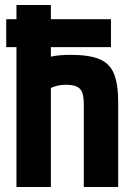

<svg xmlns="http://www.w3.org/2000/svg" viewBox="-20 -750 540 770"><path d="M5 -561V-673H425V-561ZM316 -332Q316 -363 309.5 -379.5Q303 -396 287.5 -403Q272 -410 244 -410Q222 -410 203.5 -404.5Q185 -399 147 -380L114 -496Q149 -515 182 -522.5Q215 -530 264 -530Q337 -530 378.5 -513Q420 -496 437 -454.5Q454 -413 454 -340V0H316ZM46 0V-730H184V0Z"/></svg>

Font: M PLUS 1 Code
Style: Bold
Weight: 700
Designer: Coji Morishita
Foundry: UNDERFOREST DESIGN
Version: Version 1.002